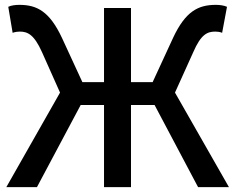

<svg xmlns="http://www.w3.org/2000/svg" viewBox="-20 -770 967 790"><path d="M6 0H132L312 -338H408V0H519V-338H616L795 0H922L700 -389L775 -555C807 -629 833 -640 866 -640C873 -640 885 -639 894 -635L914 -742C901 -748 883 -750 868 -750C795 -750 743 -723 692 -614L608 -432H519V-737H408V-432H319L235 -614C184 -723 132 -750 60 -750C44 -750 26 -748 14 -742L32 -635C43 -639 54 -640 61 -640C93 -640 120 -629 153 -555L227 -389Z"/></svg>

Font: Noto Sans HK Medium
Style: Regular
Weight: 500
Designer: Ryoko NISHIZUKA 西塚涼子 (kana, bopomofo & ideographs); Paul D. Hunt (Latin, Greek & Cyrillic); Sandoll Communications 산돌커뮤니
Foundry: Adobe
Version: Version 2.002;hotconv 1.0.116;makeotfexe 2.5.65601